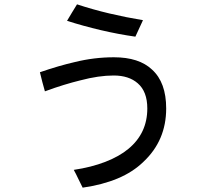

<svg xmlns="http://www.w3.org/2000/svg" viewBox="-20 -766 960 885"><path d="M604 -597Q526 -608 445 -627Q364 -646 289 -670Q301 -690 312 -708.5Q323 -727 335 -746Q408 -722 484 -704Q560 -686 639 -673ZM187 -345Q181 -367 175 -388.5Q169 -410 164 -433Q210 -449 250 -460.5Q290 -472 325 -480Q414 -502 505 -502Q621 -502 681 -445Q746 -386 746 -266Q746 -119 642 -21Q593 27 522.5 56.5Q452 86 361 99Q350 78 340.5 57.5Q331 37 320 17Q401 5 465.5 -20Q530 -45 572 -80Q659 -152 659 -266Q659 -344 615 -382Q574 -418 504 -418Q470 -418 431.5 -412.5Q393 -407 348 -395Q315 -387 274 -374.5Q233 -362 187 -345Z"/></svg>

Font: BM YEONSUNG
Style: Regular
Weight: 400
Designer: Bongjin Kim; Myungsoo Han; Jaehyun Keum; Jihee Min; Dokyung Lee; Chorong Kim; Jooyeon Kang; Sang-a Kim;
Foundry: Sandoll Communications Inc.
Version: Version 1.000;PS 1;hotconv 16.6.51;makeotf.lib2.5.65220